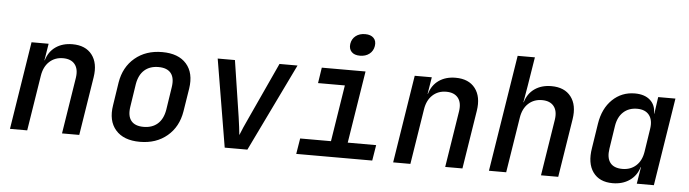

<svg xmlns="http://www.w3.org/2000/svg" viewBox="-48 -985 4296 1198"><g transform="rotate(5 2100.0 -386.0)"><path d="M40 0 127 -550H234L217 -445H219Q235 -500 278 -530Q321 -560 383 -560Q465 -560 505.5 -507.5Q546 -455 532 -366L474 0H366L422 -354Q430 -408 406 -438Q382 -468 332 -468Q281 -468 246.5 -436Q212 -404 203 -347L148 0Z M854 10Q752 10 702 -47.5Q652 -105 668 -203L690 -347Q706 -445 774.5 -502.5Q843 -560 945 -560Q1047 -560 1097 -503Q1147 -446 1132 -348L1109 -203Q1093 -105 1024.5 -47.5Q956 10 854 10ZM869 -85Q923 -85 957 -115Q991 -145 1001 -203L1023 -347Q1032 -405 1008 -435Q984 -465 930 -465Q876 -465 842 -435Q808 -405 798 -347L776 -203Q767 -145 791 -115Q815 -85 869 -85Z M1385 0 1293 -550H1401L1455 -198Q1460 -167 1463.5 -135.5Q1467 -104 1469 -86Q1476 -104 1489.5 -135.5Q1503 -167 1518 -198L1680 -550H1793L1527 0Z M1833 0 1849 -98H2042L2098 -452H1930L1945 -550H2219L2147 -98H2325L2309 0ZM2175 -645Q2140 -645 2122.5 -663.5Q2105 -682 2109 -713Q2114 -745 2137.5 -763.5Q2161 -782 2197 -782Q2232 -782 2250 -763.5Q2268 -745 2263 -713Q2258 -682 2234.5 -663.5Q2211 -645 2175 -645Z M2440 0 2527 -550H2634L2617 -445H2619Q2635 -500 2678 -530Q2721 -560 2783 -560Q2865 -560 2905.5 -507.5Q2946 -455 2932 -366L2874 0H2766L2822 -354Q2830 -408 2806 -438Q2782 -468 2732 -468Q2681 -468 2646.5 -436Q2612 -404 2603 -347L2548 0Z M3040 0 3156 -730H3264L3235 -550L3217 -445H3219Q3235 -500 3278 -530Q3321 -560 3383 -560Q3465 -560 3505.5 -507.5Q3546 -455 3532 -366L3474 0H3366L3422 -354Q3430 -408 3406 -438Q3382 -468 3332 -468Q3281 -468 3246.5 -436Q3212 -404 3203 -347L3148 0Z M3815 10Q3732 10 3692 -45.5Q3652 -101 3668 -197L3692 -352Q3707 -448 3765 -504Q3823 -560 3906 -560Q3967 -560 4001.5 -529Q4036 -498 4035 -445H4037L4052 -550H4160L4073 0H3966L3983 -105H3981Q3965 -51 3921 -20.5Q3877 10 3815 10ZM3868 -84Q3919 -84 3953.5 -115Q3988 -146 3997 -203L4019 -347Q4028 -403 4003.5 -434.5Q3979 -466 3928 -466Q3876 -466 3842 -435Q3808 -404 3799 -347L3777 -203Q3768 -145 3791.5 -114.5Q3815 -84 3868 -84Z"/></g></svg>

Font: NKDuy Mono SemiBold
Style: Italic
Weight: 600
Italic angle: -9°
Monospace: yes
Designer: NKDuy
Foundry: NKDuy
Version: Version 2.251; ttfautohint (v1.8.4.7-5d5b)